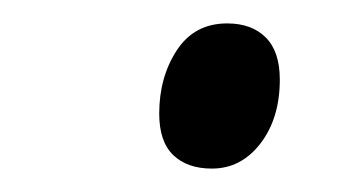

<svg xmlns="http://www.w3.org/2000/svg" viewBox="-20 -555 288 164"><path d="M161 -411Q140 -411 128 -422.5Q116 -434 116 -458Q116 -489 131 -512Q146 -535 174 -535Q195 -535 207 -523Q219 -511 219 -487Q219 -454 202.5 -432.5Q186 -411 161 -411Z"/></svg>

Font: Noto Serif Display Condensed
Style: Italic
Weight: 400
Width: 3
Italic angle: -12°
Designer: Monotype Design Team
Foundry: Monotype Imaging Inc.
Version: Version 2.009